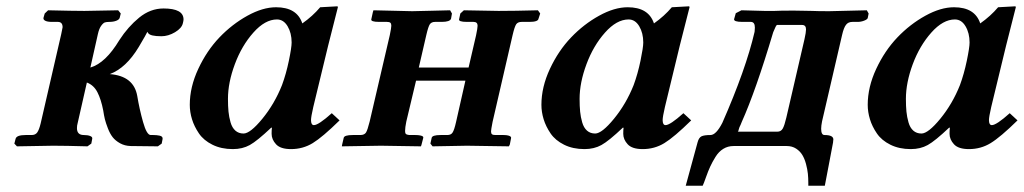

<svg xmlns="http://www.w3.org/2000/svg" viewBox="-20 -467 3274 614"><path d="M228 -71.8Q226.1 -65.9 226.1 -57.1Q226.1 -35.2 248 -35.2Q260.7 -35.2 268.6 -32Q276.4 -28.8 274.9 -22.9L272 -7.8L259.8 1Q189 -1 149.9 -1L34.2 1L25.9 -7.8L29.8 -22.9Q32.7 -35.2 62 -35.2H81.1Q93.3 -35.2 99.1 -43.5Q105 -51.8 109.9 -71.8L175.8 -357.9Q180.2 -377.9 180.2 -379.9Q180.2 -397 165 -397H146Q131.8 -397 124.8 -400.6Q117.7 -404.3 119.1 -410.2L123 -423.8L133.8 -434.1Q214.8 -432.1 250 -432.1L357.9 -434.1L366.2 -423.8L362.8 -410.2Q361.3 -404.3 351.8 -400.6Q342.3 -397 330.1 -397Q320.8 -397 315.4 -395.3Q310.1 -393.6 303.5 -384.5Q296.9 -375.5 293 -357.9L269 -251Q317.4 -265.1 361.8 -338.9Q389.2 -381.3 425 -410.6Q460.9 -439.9 502.9 -439.9Q566.9 -439.9 566.9 -404.8Q566.9 -400.9 564.9 -393.1Q561.5 -377 539.8 -364Q518.1 -351.1 496.1 -351.1Q460.9 -351.1 454.1 -360.8Q453.6 -361.8 452.4 -363.3Q451.2 -364.7 451.2 -365.2Q448.7 -358.9 423.8 -316.9Q383.3 -249.5 331.1 -230Q407.7 -224.1 418.9 -160.2Q425.8 -118.2 437.5 -76.7Q449.2 -35.2 461.9 -35.2H470.2Q476.6 -35.2 481 -34.7Q485.4 -34.2 490.5 -33.2Q495.6 -32.2 498 -29.5Q500.5 -26.9 500 -22.9L497.1 -7.8L484.9 1L397.9 0Q378.9 -0.5 364 -8.8Q349.1 -17.1 340.3 -28.3Q331.5 -39.6 325 -56.6Q318.4 -73.7 315.4 -85.7Q312.5 -97.7 310.1 -113.8Q303.2 -149.4 291.5 -172.1Q279.8 -194.8 257.8 -203.1Z M881.8 -194.8Q895 -230.5 903.8 -272.9Q912.6 -315.4 912.6 -331.1Q912.6 -361.3 899.7 -383.1Q886.7 -404.8 865.7 -404.8Q827.6 -404.8 790.3 -362.8Q752.9 -320.8 731 -261.7Q709 -202.6 709 -150.9Q709 -127.4 710.7 -110.1Q712.4 -92.8 717.3 -75.7Q722.2 -58.6 732.7 -49.3Q743.2 -40 758.8 -40Q780.3 -40 819.1 -87.4Q857.9 -134.8 881.8 -194.8ZM848.6 -39.1Q848.6 -52.2 849.6 -58.1L847.7 -59.1Q802.2 -16.1 778.8 -3.2Q755.4 9.8 724.6 9.8Q687.5 9.8 659.4 -4.2Q631.3 -18.1 616.2 -40.3Q601.1 -62.5 594 -85.7Q586.9 -108.9 586.9 -131.8Q586.9 -188.5 614 -246.6Q641.1 -304.7 681.6 -347.2Q722.2 -389.6 771.2 -416.7Q820.3 -443.8 862.8 -443.8Q929.7 -443.8 946.8 -392.1Q980 -415.5 1003.9 -443.8L1058.6 -446.8Q1060.5 -446.8 1060.5 -443.8L1029.3 -320.8L981.9 -125Q974.6 -93.3 974.6 -83Q974.6 -66.9 983.9 -66.9Q998.5 -66.9 1041 -105L1065.9 -82Q1011.2 -28.3 980 -9.3Q948.7 9.8 910.6 9.8Q877 9.8 862.8 -5.6Q848.6 -21 848.6 -39.1Z M1226.6 -355Q1231.4 -378.4 1231.4 -384.8Q1231.4 -391.6 1228.3 -394.3Q1225.1 -397 1217.3 -397H1192.4Q1164.6 -397 1167.5 -405.8L1172.4 -428.2L1174.3 -434.1L1298.3 -431.2Q1316.4 -431.6 1359.1 -432.6Q1401.9 -433.6 1419.4 -434.1L1425.3 -423.8L1422.4 -407.2Q1418.9 -397 1392.6 -397H1371.6Q1359.9 -397 1354.7 -389.6Q1349.6 -382.3 1343.3 -355L1319.3 -251H1478.5L1502.4 -354Q1507.3 -377.4 1507.3 -384.8Q1507.3 -397 1494.1 -397H1473.1Q1445.3 -397 1448.2 -405.8L1452.1 -423.8L1463.4 -434.1L1574.2 -432.1Q1626 -432.1 1700.2 -434.1L1707.5 -423.8L1702.1 -407.2Q1700.7 -397 1673.3 -397H1648.4Q1636.2 -397 1630.9 -389.6Q1625.5 -381.8 1619.1 -354L1555.2 -77.1Q1550.3 -51.8 1550.3 -46.9Q1550.3 -40 1553.5 -37.6Q1556.6 -35.2 1564.5 -35.2H1590.3Q1599.1 -35.2 1605 -33.7Q1610.8 -32.2 1613 -30Q1615.2 -27.8 1614.3 -24.9L1610.4 -4.9L1607.4 1L1473.1 -1Q1457.5 -0.5 1418.5 0Q1379.4 0.5 1363.3 1L1356.4 -7.8L1360.4 -25.9Q1361.8 -35.2 1389.2 -35.2H1410.2Q1422.4 -35.2 1427.2 -43Q1432.6 -50.8 1438.5 -77.1L1468.3 -209H1310.5L1279.3 -78.1Q1275.4 -59.1 1275.4 -47.9Q1275.4 -41 1278.1 -38.6Q1280.8 -36.1 1288.6 -35.2H1308.1Q1317.4 -35.2 1323.5 -33.9Q1329.6 -32.7 1332 -30.8Q1334.5 -28.8 1333.5 -25.9L1328.1 -4.9L1326.2 1L1198.2 -1Q1181.2 -1 1135.7 0Q1090.3 1 1073.2 1L1074.2 -4.9L1079.1 -25.9Q1080.6 -35.2 1108.4 -35.2H1133.3Q1145.5 -35.6 1150.4 -43.2Q1155.3 -50.8 1162.1 -78.1Z M2006.3 -194.8Q2019.5 -230.5 2028.3 -272.9Q2037.1 -315.4 2037.1 -331.1Q2037.1 -361.3 2024.2 -383.1Q2011.2 -404.8 1990.2 -404.8Q1952.1 -404.8 1914.8 -362.8Q1877.4 -320.8 1855.5 -261.7Q1833.5 -202.6 1833.5 -150.9Q1833.5 -127.4 1835.2 -110.1Q1836.9 -92.8 1841.8 -75.7Q1846.7 -58.6 1857.2 -49.3Q1867.7 -40 1883.3 -40Q1904.8 -40 1943.6 -87.4Q1982.4 -134.8 2006.3 -194.8ZM1973.1 -39.1Q1973.1 -52.2 1974.1 -58.1L1972.2 -59.1Q1926.8 -16.1 1903.3 -3.2Q1879.9 9.8 1849.1 9.8Q1812 9.8 1783.9 -4.2Q1755.9 -18.1 1740.7 -40.3Q1725.6 -62.5 1718.5 -85.7Q1711.4 -108.9 1711.4 -131.8Q1711.4 -188.5 1738.5 -246.6Q1765.6 -304.7 1806.2 -347.2Q1846.7 -389.6 1895.8 -416.7Q1944.8 -443.8 1987.3 -443.8Q2054.2 -443.8 2071.3 -392.1Q2104.5 -415.5 2128.4 -443.8L2183.1 -446.8Q2185.1 -446.8 2185.1 -443.8L2153.8 -320.8L2106.4 -125Q2099.1 -93.3 2099.1 -83Q2099.1 -66.9 2108.4 -66.9Q2123 -66.9 2165.5 -105L2190.4 -82Q2135.7 -28.3 2104.5 -9.3Q2073.2 9.8 2035.2 9.8Q2001.5 9.8 1987.3 -5.6Q1973.1 -21 1973.1 -39.1Z M2342.8 -54.2Q2341.3 -45.9 2338.9 -45.9H2465.8Q2477.5 -45.9 2483.2 -55.9Q2488.8 -65.9 2494.6 -90.8L2552.7 -341.8Q2557.6 -363.8 2557.6 -373Q2557.6 -387.2 2544.9 -387.2H2464.8Q2461.9 -387.2 2452.6 -363.8Q2397 -177.2 2352.1 -77.1L2348.6 -68.4L2344.7 -60.1Q2343.3 -56.6 2342.8 -54.2ZM2325.7 0Q2307.6 0 2293 9Q2278.3 18.1 2268.1 34.7Q2257.8 51.3 2251.2 65.7Q2244.6 80.1 2237.5 100.1Q2230.5 120.1 2227.1 127H2172.9L2210.9 -12.2Q2214.8 -26.9 2223.6 -31.2Q2232.4 -35.2 2252 -35.2Q2270 -35.2 2290 -74.2Q2365.2 -245.1 2393.1 -365.2Q2393.1 -367.2 2393.6 -371.8Q2394 -376.5 2394 -378.9Q2394 -397 2380.9 -397H2354Q2326.2 -397 2327.6 -405.8L2333 -424.8L2351.1 -434.1Q2408.7 -432.1 2424.8 -432.1H2457Q2474.1 -433.1 2518.1 -433.1Q2529.3 -433.1 2548.8 -432.6Q2568.4 -432.1 2576.7 -432.1Q2594.7 -431.2 2631.8 -431.2L2752 -434.1L2757.8 -423.8L2754.9 -409.2Q2753.4 -404.8 2743.4 -400.9Q2733.4 -397 2722.7 -397H2706.1Q2692.4 -397 2685.5 -387.7Q2678.2 -378.4 2672.9 -355L2608.9 -79.1Q2606 -64.5 2606 -55.2Q2606 -35.2 2616.7 -35.2Q2645 -35.2 2645 -21Q2645 -20.5 2644.5 -17.1Q2644 -13.7 2644 -11.2Q2640.1 10.7 2630.9 57.9Q2621.6 105 2617.7 127H2564.9V117.2Q2564.9 102.5 2563.5 88.4Q2562 74.2 2557.6 57.6Q2553.2 41 2545.9 28.8Q2538.6 16.6 2525.9 8.3Q2513.2 0 2496.1 0Z M3049.8 -194.8Q3063 -230.5 3071.8 -272.9Q3080.6 -315.4 3080.6 -331.1Q3080.6 -361.3 3067.6 -383.1Q3054.7 -404.8 3033.7 -404.8Q2995.6 -404.8 2958.3 -362.8Q2920.9 -320.8 2898.9 -261.7Q2877 -202.6 2877 -150.9Q2877 -127.4 2878.7 -110.1Q2880.4 -92.8 2885.3 -75.7Q2890.1 -58.6 2900.6 -49.3Q2911.1 -40 2926.8 -40Q2948.2 -40 2987.1 -87.4Q3025.9 -134.8 3049.8 -194.8ZM3016.6 -39.1Q3016.6 -52.2 3017.6 -58.1L3015.6 -59.1Q2970.2 -16.1 2946.8 -3.2Q2923.3 9.8 2892.6 9.8Q2855.5 9.8 2827.4 -4.2Q2799.3 -18.1 2784.2 -40.3Q2769 -62.5 2762 -85.7Q2754.9 -108.9 2754.9 -131.8Q2754.9 -188.5 2782 -246.6Q2809.1 -304.7 2849.6 -347.2Q2890.1 -389.6 2939.2 -416.7Q2988.3 -443.8 3030.8 -443.8Q3097.7 -443.8 3114.7 -392.1Q3147.9 -415.5 3171.9 -443.8L3226.6 -446.8Q3228.5 -446.8 3228.5 -443.8L3197.3 -320.8L3149.9 -125Q3142.6 -93.3 3142.6 -83Q3142.6 -66.9 3151.9 -66.9Q3166.5 -66.9 3209 -105L3233.9 -82Q3179.2 -28.3 3147.9 -9.3Q3116.7 9.8 3078.6 9.8Q3044.9 9.8 3030.8 -5.6Q3016.6 -21 3016.6 -39.1Z"/></svg>

Font: Linux Libertine G
Style: Semibold Italic
Weight: 600
Italic angle: -11.5°
Designer: Philipp H. Poll
Foundry: Philipp H. Poll
Version: Version 5.1.1